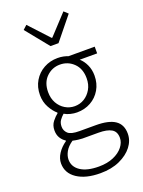

<svg xmlns="http://www.w3.org/2000/svg" viewBox="-177 -819 843 1129"><g transform="rotate(-20 245.0 -254.5)"><path d="M249 230Q158 230 104 194Q50 158 50 97Q50 66 69.5 36Q89 6 122 -17V-21Q104 -32 92 -51.5Q80 -71 80 -99Q80 -131 98 -153.5Q116 -176 132 -188V-192Q109 -211 90 -245.5Q71 -280 71 -323Q71 -373 94 -411.5Q117 -450 156 -471.5Q195 -493 242 -493Q262 -493 278.5 -489.5Q295 -486 307 -481H471V-439H362Q384 -420 398 -389.5Q412 -359 412 -322Q412 -273 389.5 -234.5Q367 -196 328.5 -174.5Q290 -153 242 -153Q223 -153 202 -158Q181 -163 164 -173Q149 -160 138 -144.5Q127 -129 127 -105Q127 -80 145.5 -62.5Q164 -45 217 -45H319Q400 -45 439.5 -18Q479 9 479 66Q479 109 450.5 146Q422 183 370.5 206.5Q319 230 249 230ZM242 -192Q275 -192 302 -208.5Q329 -225 346 -254.5Q363 -284 363 -323Q363 -383 327.5 -417.5Q292 -452 242 -452Q193 -452 157.5 -417.5Q122 -383 122 -323Q122 -284 138.5 -254.5Q155 -225 182.5 -208.5Q210 -192 242 -192ZM254 190Q307 190 346 173Q385 156 406 129Q427 102 427 73Q427 34 399.5 18Q372 2 319 2H219Q211 2 194 0Q177 -2 159 -6Q127 16 113 41.5Q99 67 99 91Q99 136 139.5 163Q180 190 254 190ZM228 -573 112 -716 137 -739 251 -616H255L369 -739L394 -716L278 -573Z"/></g></svg>

Font: Assistant Light
Style: Regular
Weight: 300
Designer: Hebrew By Ben Nathan, Latin by Paul Hunt
Version: Version 3.000